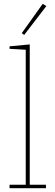

<svg xmlns="http://www.w3.org/2000/svg" viewBox="-20 -987 291 1007"><path d="M30 -18H115V-726L30 -731V-744L136 -754V-18H221V0H30ZM94 -813 204 -967 223 -955 107 -804Z"/></svg>

Font: IBM Plex Serif Thin
Style: Regular
Weight: 100
Designer: Mike Abbink, Paul van der Laan, Pieter van Rosmalen
Foundry: Bold Monday
Version: Version 3.001